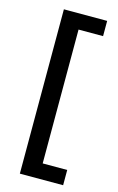

<svg xmlns="http://www.w3.org/2000/svg" viewBox="-122 -727 554 900"><g transform="rotate(15 154.5 -277.0)"><path d="M281.5 122H71.5V-675.5H281.5V-601.5H162.5V48H281.5Z"/></g></svg>

Font: Anek Kannada Medium
Style: Regular
Weight: 500
Designer: Vaishnavi Murthy, Maithili Shingre (Kannada) & Yesha Goshar (Latin)
Foundry: Ek Type
Version: Version 1.003